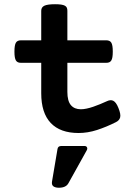

<svg xmlns="http://www.w3.org/2000/svg" viewBox="-20 -610 640 896"><path d="M78.1 -316.9Q69.8 -316.9 64 -319.3Q58.1 -321.8 54.4 -327.6Q50.8 -333.5 49.1 -343.5Q47.4 -353.5 47.4 -369.1Q47.4 -384.8 49.1 -395Q50.8 -405.3 54.4 -411.1Q58.1 -417 64 -419.4Q69.8 -421.9 78.1 -421.9H172.4V-559.6Q172.4 -576.2 187 -583.3Q201.7 -590.3 236.8 -590.3Q254.4 -590.3 265.4 -588.6Q276.4 -586.9 283 -583.3Q289.6 -579.6 292 -573.7Q294.4 -567.9 294.4 -559.6V-421.9H475.6Q483.9 -421.9 489.7 -419.4Q495.6 -417 499.3 -411.1Q502.9 -405.3 504.6 -395Q506.3 -384.8 506.3 -369.1Q506.3 -353.5 504.6 -343.5Q502.9 -333.5 499.3 -327.6Q495.6 -321.8 489.7 -319.3Q483.9 -316.9 475.6 -316.9H294.4V-181.2Q294.4 -138.7 310.8 -119.4Q327.1 -100.1 357.4 -100.1Q369.6 -100.1 384.5 -103.3Q399.4 -106.4 415 -111.8Q430.7 -117.2 447.3 -124Q463.9 -130.9 480 -138.2Q487.3 -141.6 494.4 -142.3Q501.5 -143.1 508.1 -139.9Q514.6 -136.7 520.8 -128.7Q526.9 -120.6 532.7 -106Q544.4 -77.1 540.8 -62.5Q537.1 -47.9 521 -40Q476.6 -17.6 432.9 -3.4Q389.2 10.7 346.7 10.7Q261.2 10.7 216.8 -36.1Q172.4 -83 172.4 -174.8V-316.9ZM299.3 245.1Q287.6 266.1 254.9 266.1Q238.3 266.1 229.2 259.5Q220.2 252.9 222.7 237.3L248.5 84.5Q251 71.3 266.1 71.3H374.5Q382.8 71.3 386 77.6Q389.2 84 384.3 92.3Z"/></svg>

Font: Courier Prime
Style: Bold
Weight: 700
Monospace: yes
Designer: Alan Dague-Greene
Foundry: Quote-Unquote Apps
Version: Version 1.202